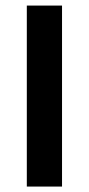

<svg xmlns="http://www.w3.org/2000/svg" viewBox="-20 -686 326 706"><path d="M78.6 0H208.1V-665.5H78.6Z"/></svg>

Font: Arad-FD-VF Thin
Style: Regular
Weight: 100
Designer: Mohammad Darvishi
Version: Version 1.010;September 21, 2024;FontCreator 15.0.0.2992 64-